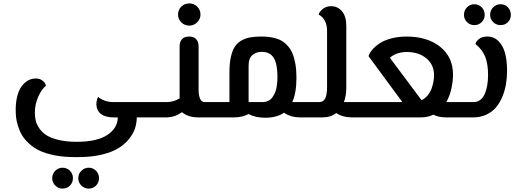

<svg xmlns="http://www.w3.org/2000/svg" viewBox="-20 -697 3096 1140"><path d="M423.8 235.8Q357.9 235.8 304.2 225.1Q250.5 214.4 214.8 197.3Q179.2 180.2 152.3 155.3Q125.5 130.4 110.8 106Q96.2 81.5 87.2 52.2Q78.1 22.9 75.7 1Q73.2 -21 73.2 -44.9Q73.2 -85 80.6 -117.4Q87.9 -149.9 99.6 -170.7Q111.3 -191.4 127.2 -205.3Q143.1 -219.2 159.2 -225.1Q175.3 -231 191.9 -231Q217.8 -231 233.6 -217.5Q249.5 -204.1 252.9 -188Q226.6 -167 206.8 -122.3Q187 -77.6 187 -26.9Q187 -1.5 192.6 20.8Q198.2 43 214.6 66.7Q231 90.3 257.6 106.9Q284.2 123.5 329.6 134.3Q375 145 435.1 145Q556.6 145 617.9 103.8Q679.2 62.5 679.2 0H654.8Q624.5 0 602.5 -8.1Q580.6 -16.1 569.8 -29.1Q559.1 -42 554.9 -58.3Q550.8 -74.7 553 -90.8Q555.2 -106.9 562 -122.1Q574.7 -109.9 599.4 -100.3Q624 -90.8 653.8 -90.8H930.2V0H792Q792 33.7 781.5 65.4Q771 97.2 745.6 128.7Q720.2 160.2 681.9 183.6Q643.6 207 582.8 221.4Q522 235.8 445.8 235.8ZM351.1 422.9Q326.2 422.9 308.1 404.5Q290 386.2 290 360.8Q290 335.4 308.1 317.1Q326.2 298.8 351.1 298.8Q377.4 298.8 395.3 316.9Q413.1 335 413.1 360.8Q413.1 386.7 395.3 404.8Q377.4 422.9 351.1 422.9ZM506.8 422.9Q481.4 422.9 463.1 404.8Q444.8 386.7 444.8 360.8Q444.8 335 463.1 316.9Q481.4 298.8 506.8 298.8Q532.7 298.8 550.3 316.9Q567.9 335 567.9 360.8Q567.9 386.7 550.3 404.8Q532.7 422.9 506.8 422.9Z M1104 -544.9Q1076.2 -544.9 1056.6 -564.2Q1037.1 -583.5 1037.1 -610.8Q1037.1 -638.7 1056.6 -657.7Q1076.2 -676.8 1104 -676.8Q1131.3 -676.8 1150.9 -657.7Q1170.4 -638.7 1170.4 -610.8Q1170.4 -584 1150.9 -564.5Q1131.3 -544.9 1104 -544.9ZM1195.3 -90.8H1280.3V0H1156.2Q1098.1 0 1060.1 -30.8Q1020 -1.5 973.1 0H930.2V-90.8H973.1Q1013.7 -92.3 1046.4 -112.8V-421.9Q1046.4 -448.2 1060.3 -464.1Q1074.2 -480 1103 -480Q1131.3 -480 1145.3 -463.9Q1159.2 -447.8 1159.2 -420.9V-163.1Q1159.2 -130.9 1168 -110.8Q1176.8 -90.8 1195.3 -90.8Z M1715.3 -90.8H1808.1V0H1764.2Q1705.6 0 1666.5 -27.8Q1623.5 2 1554.2 2Q1495.6 2 1456.1 -20Q1417.5 0 1371.1 0H1280.3V-90.8H1342.3V-268.1Q1342.3 -320.3 1350.6 -357.9Q1358.9 -395.5 1373.8 -418.9Q1388.7 -442.4 1412.8 -456.1Q1437 -469.7 1464.6 -474.9Q1492.2 -480 1530.3 -480Q1555.2 -480 1575.2 -477.8Q1595.2 -475.6 1617.7 -469.2Q1640.1 -462.9 1657.2 -451.9Q1674.3 -440.9 1690.4 -422.4Q1706.5 -403.8 1717 -378.7Q1727.5 -353.5 1733.9 -317.1Q1740.2 -280.8 1740.2 -235.8Q1740.2 -145 1715.3 -90.8ZM1538.1 -90.8Q1558.1 -90.8 1573.5 -98.6Q1588.9 -106.4 1598.1 -120.1Q1607.4 -133.8 1613.8 -148.7Q1620.1 -163.6 1622.8 -182.1Q1625.5 -200.7 1626.5 -213.6Q1627.4 -226.6 1627.4 -240.2Q1627.4 -315.4 1605.7 -352.3Q1584 -389.2 1535.2 -389.2Q1501 -389.2 1478.5 -370.1Q1456.1 -351.1 1456.1 -308.1V-90.8Z M2022 -90.8H2141.1V0H2070.3Q2015.1 0 1976.1 -25.9Q1942.9 0 1896 0H1808.1V-90.8H1874Q1900.9 -90.8 1911.4 -114Q1921.9 -137.2 1921.9 -178.2V-513.2Q1921.9 -582.5 1872.1 -610.8Q1875 -625.5 1895.5 -642.8Q1916 -660.2 1946.3 -660.2Q1985.4 -660.2 2010.7 -629.9Q2036.1 -599.6 2036.1 -543.9V-174.8Q2036.1 -129.4 2022 -90.8Z M2629.9 -90.8H2710V0H2628.9Q2585 0 2553.2 -16.1Q2518.6 0 2479 0H2141.1V-90.8H2369.1L2168 -363.8Q2174.3 -383.3 2191.2 -402.8Q2208 -422.4 2235.1 -440.2Q2262.2 -458 2303.7 -469Q2345.2 -480 2394 -480Q2517.6 -480 2593.8 -418.9Q2669.9 -357.9 2669.9 -252.9Q2669.9 -218.3 2660.6 -173.6Q2651.4 -128.9 2629.9 -90.8ZM2482.9 -102.1Q2504.4 -112.3 2520 -131.6Q2535.6 -150.9 2543.2 -173.1Q2550.8 -195.3 2554 -214.4Q2557.1 -233.4 2557.1 -250Q2557.1 -313 2511.5 -350.6Q2465.8 -388.2 2396 -388.2Q2334 -388.2 2294.9 -354Z M2795.9 -547.9Q2771 -547.9 2752.9 -565.7Q2734.9 -583.5 2734.9 -608.9Q2734.9 -635.3 2752.9 -653.6Q2771 -671.9 2795.9 -671.9Q2822.3 -671.9 2840.1 -653.6Q2857.9 -635.3 2857.9 -608.9Q2857.9 -583 2840.1 -565.4Q2822.3 -547.9 2795.9 -547.9ZM2952.1 -547.9Q2926.3 -547.9 2908.2 -565.7Q2890.1 -583.5 2890.1 -608.9Q2890.1 -635.3 2908.2 -653.6Q2926.3 -671.9 2952.1 -671.9Q2978.5 -671.9 2995.8 -653.6Q3013.2 -635.3 3013.2 -608.9Q3013.2 -583 2995.8 -565.4Q2978.5 -547.9 2952.1 -547.9ZM2710 0V-90.8H2792Q2815.4 -90.8 2832.8 -104.7Q2850.1 -118.7 2859.6 -142.6Q2869.1 -166.5 2873.5 -193.6Q2877.9 -220.7 2877.9 -251Q2877.9 -316.9 2861.1 -359.6Q2844.2 -402.3 2802.7 -436Q2806.6 -451.7 2824.5 -465.8Q2842.3 -480 2873 -480Q2913.6 -480 2940.7 -451.9Q2967.8 -423.8 2979.2 -380.1Q2990.7 -336.4 2990.7 -278.8Q2990.7 -236.8 2984.4 -198.2Q2978 -159.7 2962.9 -123Q2947.8 -86.4 2925.3 -59.6Q2902.8 -32.7 2867.9 -16.4Q2833 0 2790 0Z"/></svg>

Font: El Messiri SemiBold
Style: Regular
Weight: 600
Designer: Mohamed Gaber
Foundry: Kief Type Foundry
Version: Version 2.007;PS 002.007;hotconv 1.0.88;makeotf.lib2.5.64775